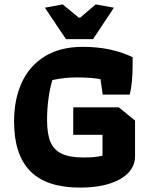

<svg xmlns="http://www.w3.org/2000/svg" viewBox="-20 -843 682 873"><path d="M184 -808 265 -823 338 -763H345L415 -823L498 -808L403 -665H280ZM44 -291Q44 -391 79 -467.5Q114 -544 184 -587Q254 -630 357 -630Q485 -630 583 -583V-541Q583 -507 579.5 -471.5Q576 -436 570 -413H447L437 -483Q396 -491 328 -491Q273 -491 218 -479Q194 -396 194 -297Q194 -234 209.5 -197.5Q225 -161 261 -144Q297 -127 358 -127Q388 -127 405 -128.5Q422 -130 446 -135V-230H313V-355H520L594 -295V-133Q594 -67 526 -28.5Q458 10 344 10Q192 10 118 -64.5Q44 -139 44 -291Z"/></svg>

Font: Athiti
Style: Bold
Weight: 700
Designer: CadsonDemak Team
Foundry: CadsonDemak
Version: Version 1.033